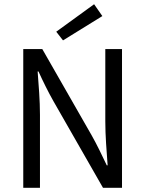

<svg xmlns="http://www.w3.org/2000/svg" viewBox="-20 -888 687 908"><path d="M90 0H169V-345C169 -413 163 -484 158 -550H162C184 -502 208 -453 233 -409L467 0H557V-656H478V-314C478 -246 484 -174 489 -106H485C462 -154 439 -203 414 -247L180 -656H90ZM278 -697 464 -812 425 -868 246 -738Z"/></svg>

Font: DAIFUKU Sans
Style: Regular
Weight: 400
Designer: Original font ‘Source Han Sans JP’ : Paul D. Hunt
Foundry: Daifuku
Version: Version 1.000